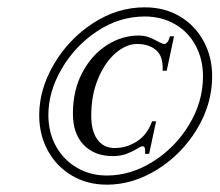

<svg xmlns="http://www.w3.org/2000/svg" viewBox="-20 -680 600 524"><path d="M375 -660Q429 -660 470.5 -635.5Q512 -611 535.5 -568Q559 -525 559 -472Q559 -396 517.5 -327.5Q476 -259 409.5 -217.5Q343 -176 272 -176Q218 -176 176 -201Q134 -226 110.5 -269Q87 -312 87 -366Q87 -436 127 -504.5Q167 -573 233.5 -616.5Q300 -660 375 -660ZM272 -201Q337 -201 397.5 -239Q458 -277 496 -339.5Q534 -402 534 -472Q534 -518 514 -555.5Q494 -593 457.5 -614Q421 -635 375 -635Q306 -635 245.5 -595Q185 -555 148.5 -492.5Q112 -430 112 -366Q112 -319 132.5 -281.5Q153 -244 189.5 -222.5Q226 -201 272 -201ZM288 -254Q238 -254 208.5 -284.5Q179 -315 179 -370Q179 -434 205 -482.5Q231 -531 272 -557Q313 -583 358 -583Q374 -583 386 -578.5Q398 -574 410.5 -567Q423 -560 428 -560Q435 -560 440 -570L444 -581H455L435 -487H424V-495Q424 -529 404.5 -544.5Q385 -560 354 -560Q325 -560 296 -535.5Q267 -511 248 -466Q229 -421 229 -364Q229 -322 246 -299Q263 -276 293 -276Q325 -276 353.5 -294Q382 -312 395 -349H406L387 -260H376V-271Q376 -281 368 -281Q366 -281 352.5 -273Q339 -265 323.5 -259.5Q308 -254 288 -254Z"/></svg>

Font: Arapey
Style: Italic
Weight: 400
Italic angle: -12°
Designer: Eduardo Rodriguez Tunni
Foundry: Eduardo Rodriguez Tunni
Version: Version 3.000